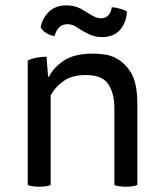

<svg xmlns="http://www.w3.org/2000/svg" viewBox="-20 -705 619 727"><path d="M171.9 -343.8Q187.5 -374 219.7 -397.5Q252 -420.9 304.7 -420.9Q367.2 -420.9 389.6 -386.7Q413.1 -352.5 413.1 -294.9Q413.1 -198.2 413.1 -4.9Q419.9 -1 430.7 0Q441.4 2 457 2Q472.7 2 483.4 0Q493.2 -1 500 -4.9Q500 -107.4 500 -311.5Q500 -390.6 475.6 -430.7Q450.2 -470.7 414.1 -487.3Q395.5 -496.1 374 -499Q352.5 -502 332 -502Q261.7 -502 221.7 -475.6Q182.6 -449.2 166 -415Q165 -415 162.1 -415Q160.2 -433.6 156.2 -490.2Q134.8 -490.2 116.2 -486.3Q97.7 -482.4 85 -475.6Q85 -453.1 85 -407.2Q85 -306.6 85 -4.9Q91.8 -1 102.5 0Q113.3 2 128.9 2Q144.5 2 155.3 0Q165 -1 171.9 -4.9Q171.9 -118.2 171.9 -343.8ZM460.9 -661.1Q450.2 -668 434.6 -671.9Q419.9 -676.8 403.3 -677.7Q400.4 -657.2 389.6 -646.5Q379.9 -635.7 362.3 -635.7Q351.6 -635.7 342.8 -639.6Q333 -643.6 323.2 -649.4Q305.7 -661.1 284.2 -672.9Q261.7 -684.6 230.5 -684.6Q192.4 -684.6 167 -662.1Q141.6 -638.7 133.8 -601.6Q140.6 -588.9 156.2 -579.1Q171.9 -570.3 186.5 -568.4Q192.4 -589.8 204.1 -601.6Q215.8 -613.3 235.4 -613.3Q255.9 -613.3 272.5 -600.6Q290 -588.9 311.5 -578.1Q322.3 -572.3 335.9 -568.4Q349.6 -564.5 366.2 -564.5Q409.2 -564.5 433.6 -590.8Q458 -618.2 460.9 -661.1Z"/></svg>

Font: cl
Style: Regular
Weight: 400
Designer: Mitja Miklavcic
Version: Version 1.0